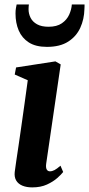

<svg xmlns="http://www.w3.org/2000/svg" viewBox="-20 -823 396 854"><path d="M123.5 10.5Q98 10.5 79.5 2.8Q61 -5 52 -20.2Q43 -35.5 45.5 -58Q47.5 -74.5 52 -104.8Q56.5 -135 62.5 -175.2Q68.5 -215.5 75.2 -263Q82 -310.5 89.2 -362.2Q96.5 -414 103.5 -466L45.5 -491.5L51.5 -523L226.5 -550L250 -536.5L185.5 -95.5Q183 -77.5 187.8 -69.2Q192.5 -61 202 -61Q212 -61 222.5 -66.5Q233 -72 249 -86L261 -58Q253 -47.5 234.8 -31.2Q216.5 -15 188.8 -2.2Q161 10.5 123.5 10.5ZM188.5 -614.5Q139 -614.5 108.2 -634.2Q77.5 -654 63.2 -687.5Q49 -721 49 -762.5Q49 -776.5 50.8 -786.5Q52.5 -796.5 54 -803H108.5Q108 -799 107.5 -794Q107 -789 107 -782Q107 -762 116 -744Q125 -726 144.8 -715Q164.5 -704 196 -704Q233 -704 255.2 -719.5Q277.5 -735 287.8 -758Q298 -781 299.5 -803H356Q356 -799 356 -794.2Q356 -789.5 355.5 -782.5Q354.5 -737.5 337 -699.2Q319.5 -661 283.2 -637.8Q247 -614.5 188.5 -614.5Z"/></svg>

Font: Merriweather 60pt
Style: Bold Italic
Weight: 700
Italic angle: -7.8°
Version: Version 2.101